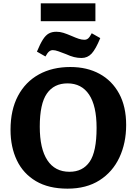

<svg xmlns="http://www.w3.org/2000/svg" viewBox="-20 -1115 817 1149"><path d="M384 14Q271 14 195 -31Q119 -76 81 -155.5Q43 -235 43 -338Q43 -457 87.5 -541Q132 -625 212.5 -669.5Q293 -714 401 -714Q501 -714 576 -673Q651 -632 693 -554.5Q735 -477 735 -367Q735 -259 694.5 -172.5Q654 -86 575.5 -36Q497 14 384 14ZM396 -87Q475 -87 516.5 -147Q558 -207 558 -350Q558 -482 513 -549Q468 -616 384 -616Q303 -616 260.5 -555Q218 -494 218 -357Q218 -225 263.5 -156Q309 -87 396 -87ZM468 -768Q445 -768 423 -773.5Q401 -779 375 -791Q349 -801 329.5 -808Q310 -815 296 -815Q284 -815 274 -807Q264 -799 252 -777L201 -806Q220 -852 236.5 -878Q253 -904 272 -914.5Q291 -925 317 -925Q339 -925 359.5 -918.5Q380 -912 408 -900Q433 -889 451 -883Q469 -877 485 -877Q498 -877 507.5 -885Q517 -893 529 -916L580 -887Q553 -821 528.5 -794.5Q504 -768 468 -768ZM224 -988V-1095H551V-988Z"/></svg>

Font: Literata
Style: Bold
Weight: 700
Designer: Latin by Veronika Burian and Jose Scaglione. Greek by Irene Vlachou. Cyrillic by Vera Evstafieva.
Foundry: TypeTogether
Version: Version 3.103; ttfautohint (v1.8.4.7-5d5b);gftools[0.9.29]